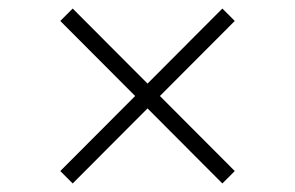

<svg xmlns="http://www.w3.org/2000/svg" viewBox="-20 -532 690 449"><path d="M150 -103 121 -132 500 -512 529 -483ZM500 -103 121 -483 150 -512 529 -132Z"/></svg>

Font: Azeret Mono Thin
Style: Regular
Weight: 100
Designer: Martin Vácha
Foundry: Displaay
Version: Version 1.002